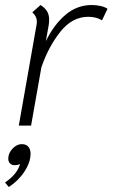

<svg xmlns="http://www.w3.org/2000/svg" viewBox="-28 -501 449 766"><path d="M401 -466 379 -420Q356 -434 324 -434Q260 -434 212.5 -374Q165 -314 137 -232L96 0H47L118 -403Q119 -408 119 -416Q119 -435 101 -452L134 -481Q152 -469 160 -455.5Q168 -442 168 -423Q168 -408 166 -399L155 -337Q188 -404 234 -442.5Q280 -481 338 -481Q356 -481 373.5 -477Q391 -473 401 -466ZM94 112Q94 146 69.5 183.5Q45 221 7 245L-8 227Q41 194 52 153Q44 158 30 158Q19 158 12 151Q5 144 5 132Q5 110 22 92Q39 74 59 74Q76 74 85 84.5Q94 95 94 112Z"/></svg>

Font: KoHo Light
Style: Italic
Weight: 300
Italic angle: -10°
Version: Version 1.000; ttfautohint (v1.6)